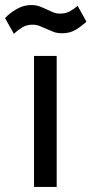

<svg xmlns="http://www.w3.org/2000/svg" viewBox="-55 -742 363 762"><path d="M170 0H80V-520H170ZM288 -656Q270 -639 246.5 -624.5Q223 -610 192 -610Q172 -610 157.5 -615.5Q143 -621 130 -627Q117 -633 103.5 -638.5Q90 -644 73 -644Q51 -644 33 -633Q15 -622 0 -608L-35 -670Q-17 -690 11 -706Q39 -722 69 -722Q88 -722 102.5 -716.5Q117 -711 129.5 -705Q142 -699 155 -693.5Q168 -688 184 -688Q206 -688 223 -697.5Q240 -707 253 -719Z"/></svg>

Font: ABeeZee
Style: Regular
Weight: 400
Designer: Anja Meiners
Foundry: Anja Meiners
Version: Version 1.001